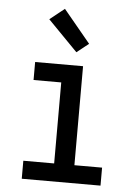

<svg xmlns="http://www.w3.org/2000/svg" viewBox="-54 -808 608 850"><g transform="rotate(5 250.0 -383.0)"><path d="M75 0V-80H212V-440H89V-520H302V-80H425V0ZM267 -579 135 -714 200 -766 320 -621Z"/></g></svg>

Font: Iosevka Medium
Style: Regular
Weight: 500
Monospace: yes
Designer: Belleve Invis
Foundry: Belleve Invis
Version: Version 32.5.0; ttfautohint (v1.8.4)